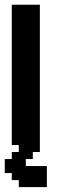

<svg xmlns="http://www.w3.org/2000/svg" viewBox="-20 -608 246 805"><path d="M29.4 -29.4H58.8V0H29.4ZM58.8 -29.4H88.2V0H58.8ZM88.2 -29.4H117.6V0H88.2ZM117.6 -29.4H147.1V0H117.6ZM117.6 -58.8H147.1V-29.4H117.6ZM88.2 -58.8H117.6V-29.4H88.2ZM58.8 -58.8H88.2V-29.4H58.8ZM29.4 -58.8H58.8V-29.4H29.4ZM29.4 -88.2H58.8V-58.8H29.4ZM29.4 -117.6H58.8V-88.2H29.4ZM29.4 -147.1H58.8V-117.6H29.4ZM29.4 -176.5H58.8V-147.1H29.4ZM29.4 -205.9H58.8V-176.5H29.4ZM29.4 -235.3H58.8V-205.9H29.4ZM29.4 -264.7H58.8V-235.3H29.4ZM58.8 -264.7H88.2V-235.3H58.8ZM58.8 -294.1H88.2V-264.7H58.8ZM58.8 -323.5H88.2V-294.1H58.8ZM88.2 -323.5H117.6V-294.1H88.2ZM88.2 -294.1H117.6V-264.7H88.2ZM117.6 -294.1H147.1V-264.7H117.6ZM117.6 -264.7H147.1V-235.3H117.6ZM117.6 -235.3H147.1V-205.9H117.6ZM117.6 -205.9H147.1V-176.5H117.6ZM117.6 -176.5H147.1V-147.1H117.6ZM117.6 -147.1H147.1V-117.6H117.6ZM117.6 -117.6H147.1V-88.2H117.6ZM117.6 -88.2H147.1V-58.8H117.6ZM88.2 -88.2H117.6V-58.8H88.2ZM88.2 -117.6H117.6V-88.2H88.2ZM88.2 -147.1H117.6V-117.6H88.2ZM88.2 -176.5H117.6V-147.1H88.2ZM88.2 -205.9H117.6V-176.5H88.2ZM88.2 -235.3H117.6V-205.9H88.2ZM88.2 -264.7H117.6V-235.3H88.2ZM58.8 -235.3H88.2V-205.9H58.8ZM58.8 -205.9H88.2V-176.5H58.8ZM58.8 -176.5H88.2V-147.1H58.8ZM58.8 -147.1H88.2V-117.6H58.8ZM58.8 -117.6H88.2V-88.2H58.8ZM58.8 -88.2H88.2V-58.8H58.8ZM29.4 -588.2H58.8V-558.8H29.4ZM29.4 -558.8H58.8V-529.4H29.4ZM29.4 -500H58.8V-470.6H29.4ZM29.4 -470.6H58.8V-441.2H29.4ZM29.4 -441.2H58.8V-411.8H29.4ZM29.4 -411.8H58.8V-382.4H29.4ZM29.4 -382.4H58.8V-352.9H29.4ZM29.4 -352.9H58.8V-323.5H29.4ZM29.4 -323.5H58.8V-294.1H29.4ZM29.4 -294.1H58.8V-264.7H29.4ZM58.8 -411.8H88.2V-382.4H58.8ZM58.8 -441.2H88.2V-411.8H58.8ZM58.8 -470.6H88.2V-441.2H58.8ZM58.8 -500H88.2V-470.6H58.8ZM58.8 -529.4H88.2V-500H58.8ZM29.4 -529.4H58.8V-500H29.4ZM58.8 -588.2H88.2V-558.8H58.8ZM88.2 -588.2H117.6V-558.8H88.2ZM88.2 -558.8H117.6V-529.4H88.2ZM117.6 -529.4H147.1V-500H117.6ZM117.6 -558.8H147.1V-529.4H117.6ZM117.6 -588.2H147.1V-558.8H117.6ZM117.6 -500H147.1V-470.6H117.6ZM117.6 -470.6H147.1V-441.2H117.6ZM117.6 -441.2H147.1V-411.8H117.6ZM117.6 -411.8H147.1V-382.4H117.6ZM117.6 -382.4H147.1V-352.9H117.6ZM117.6 -352.9H147.1V-323.5H117.6ZM117.6 -323.5H147.1V-294.1H117.6ZM88.2 -352.9H117.6V-323.5H88.2ZM88.2 -382.4H117.6V-352.9H88.2ZM88.2 -411.8H117.6V-382.4H88.2ZM58.8 -382.4H88.2V-352.9H58.8ZM58.8 -352.9H88.2V-323.5H58.8ZM88.2 -441.2H117.6V-411.8H88.2ZM88.2 -529.4H117.6V-500H88.2ZM88.2 -500H117.6V-470.6H88.2ZM88.2 -470.6H117.6V-441.2H88.2ZM58.8 -558.8H88.2V-529.4H58.8ZM147.1 0V29.4H117.6V0ZM117.6 29.4V58.8H88.2V29.4ZM88.2 29.4V58.8H58.8V29.4ZM88.2 58.8V88.2H58.8V58.8ZM88.2 88.2V117.6H58.8V88.2ZM88.2 117.6V147.1H58.8V117.6ZM117.6 117.6V147.1H88.2V117.6ZM147.1 117.6V147.1H117.6V117.6ZM176.5 117.6V147.1H147.1V117.6ZM117.6 88.2V117.6H88.2V88.2ZM58.8 58.8V88.2H29.4V58.8ZM58.8 29.4V58.8H29.4V29.4ZM147.1 88.2V117.6H117.6V88.2ZM58.8 88.2V117.6H29.4V88.2ZM176.5 88.2V117.6H147.1V88.2ZM117.6 0V29.4H88.2V0ZM176.5 147.1V176.5H147.1V147.1ZM147.1 147.1V176.5H117.6V147.1ZM117.6 147.1V176.5H88.2V147.1ZM29.4 58.8V88.2H0V58.8ZM29.4 88.2V117.6H0V88.2ZM58.8 117.6V147.1H29.4V117.6ZM88.2 147.1V176.5H58.8V147.1ZM88.2 0V29.4H58.8V0Z"/></svg>

Font: Jersey 20
Style: Regular
Weight: 400
Designer: Sarah Cadigan-Fried
Version: Version 1.000; ttfautohint (v1.8.4.7-5d5b)